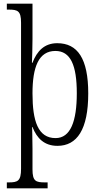

<svg xmlns="http://www.w3.org/2000/svg" viewBox="-20 -780 547 1040"><path d="M17 240H238V208H224C174 208 156 202 156 137V25C156 -26 154 -79 154 -92H156C180 -30 221 10 291 10C397 10 458 -78 458 -274C458 -463 400 -546 290 -546C220 -546 180 -503 156 -440H153C154 -462 156 -525 156 -568V-760H17V-728H27C76 -728 94 -721 94 -657V134C94 201 76 208 27 208H17ZM281 -32C186 -32 156 -124 156 -274C156 -418 190 -504 280 -504C362 -504 396 -427 396 -275C396 -123 362 -32 281 -32Z"/></svg>

Font: Noto Serif Sinhala Condensed Light
Style: Regular
Weight: 300
Width: 3
Designer: Jelle Bosma - Monotype Design Team
Foundry: Monotype Imaging Inc.
Version: Version 2.007